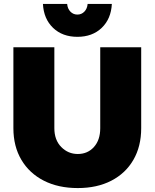

<svg xmlns="http://www.w3.org/2000/svg" viewBox="-20 -941 785 975"><path d="M256 -290Q256 -230 291 -194.5Q326 -159 375 -159Q425 -159 457 -194.5Q489 -230 489 -290V-701H697V-290Q697 -198 657.5 -129.5Q618 -61 545.5 -23.5Q473 14 375 14Q276 14 202.5 -23.5Q129 -61 88.5 -129.5Q48 -198 48 -290V-701H256ZM321 -921Q323 -897 337.5 -882Q352 -867 373 -867Q394 -867 408.5 -882Q423 -897 425 -921H548Q544 -845 496.5 -799.5Q449 -754 373 -754Q297 -754 249.5 -799.5Q202 -845 198 -921Z"/></svg>

Font: Alexandria ExtraBold
Style: Regular
Weight: 800
Designer: Mohamed Gaber
Foundry: Kief Type Foundry
Version: Version 5.100